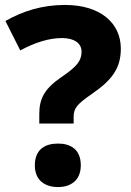

<svg xmlns="http://www.w3.org/2000/svg" viewBox="-20 -744 530 777"><path d="M139 -283V-244H278V-271C278 -307 293 -323 352 -364C432 -419 469 -467 469 -547C469 -651 386 -724 243 -724C149 -724 70 -698 2 -659L62 -540C122 -572 178 -590 231 -590C279 -590 310 -570 310 -535C310 -499 293 -476 230 -433C161 -386 139 -346 139 -283ZM121 -75C121 -13 163 13 215 13C265 13 307 -13 307 -75C307 -140 265 -163 215 -163C163 -163 121 -140 121 -75Z"/></svg>

Font: Noto Sans Arabic UI XBd
Style: Regular
Weight: 800
Designer: Monotype Design Team, Nadine Chahine and Nizar Qandah
Foundry: Monotype Imaging Inc.
Version: Version 2.010